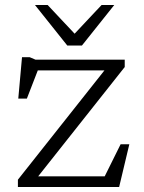

<svg xmlns="http://www.w3.org/2000/svg" viewBox="-20 -752 577 772"><path d="M52 0V-29.5L400 -469H132L88 -355.5H53.5L68.5 -522H99.5L123 -512H481.5V-482.5L133.5 -43H401L465 -172H500L459 0ZM439.5 -732 309.5 -569H250.5L120.5 -732H171.5L280 -616.5L388.5 -732Z"/></svg>

Font: Newsreader 6pt Light
Style: Regular
Weight: 300
Designer: Hugues Gentile
Foundry: Production Type
Version: Version 1.003; ttfautohint (v1.8.3)